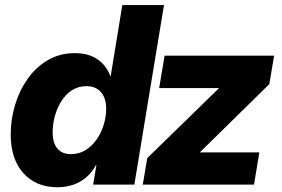

<svg xmlns="http://www.w3.org/2000/svg" viewBox="-20 -748 1142 778"><path d="M213.4 10.7Q125.5 10.7 74.5 -46.6Q23.4 -104 23.4 -203.1Q23.4 -264.2 41 -322.8Q58.6 -381.3 92.3 -429Q126 -476.6 174.3 -504.6Q222.7 -532.7 283.7 -532.7Q321.8 -532.7 349.9 -521.2Q377.9 -509.8 397 -489Q416 -468.3 427.2 -440.4H428.7L475.6 -727.5H644.5L524.4 0H357.4L370.6 -78.6H368.7Q351.6 -47.9 328.1 -28.3Q304.7 -8.8 275.6 1Q246.6 10.7 213.4 10.7ZM267.1 -123.5Q300.8 -123.5 326.9 -139.9Q353 -156.2 371.8 -183.3Q390.6 -210.4 400.4 -242.9Q410.2 -275.4 410.2 -307.1Q410.2 -350.1 389.2 -374.5Q368.2 -398.9 330.6 -398.9Q296.9 -398.9 271.2 -382.1Q245.6 -365.2 228.3 -337.4Q210.9 -309.6 202.1 -276.9Q193.4 -244.1 193.4 -211.4Q193.4 -169.4 212.2 -146.5Q231 -123.5 267.1 -123.5ZM558.6 0 576.7 -107.4 866.2 -389.6V-391.1H625L647 -522.5H1090.8L1071.3 -407.2L791.5 -132.3L791 -130.4H1030.8L1009.3 0Z"/></svg>

Font: Inter 28pt ExtraBold
Style: Italic
Weight: 800
Italic angle: -9.3988°
Designer: Rasmus Andersson
Foundry: rsms
Version: Version 4.001;git-66647c0bb